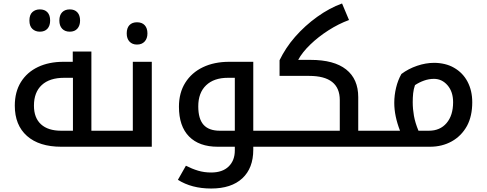

<svg xmlns="http://www.w3.org/2000/svg" viewBox="-20 -843 2795 1103"><path d="M209 -661Q183 -661 166 -677Q149 -693 149 -725Q149 -758 166 -773.5Q183 -789 209 -789Q237 -789 252.5 -772.5Q268 -756 268 -725Q268 -695 252.5 -678Q237 -661 209 -661ZM381 -661Q353 -661 337 -678Q321 -695 321 -725Q321 -756 337 -772.5Q353 -789 381 -789Q409 -789 424.5 -772Q440 -755 440 -725Q440 -696 424.5 -678.5Q409 -661 381 -661Z M332 0Q205 0 135 -62Q65 -124 65 -236Q65 -315 100 -371.5Q135 -428 198 -458Q261 -488 345 -488H398V-547H505V-92H623Q628 -92 628 -88V-5Q628 0 623 0ZM399 -92V-396H348Q265 -396 220 -354.5Q175 -313 175 -236Q175 -166 215.5 -129Q256 -92 331 -92Z M767 -587Q740 -587 724 -604Q708 -621 708 -651Q708 -682 723.5 -698.5Q739 -715 767 -715Q796 -715 811.5 -698Q827 -681 827 -651Q827 -622 811 -604.5Q795 -587 767 -587Z M613 0Q608 0 608 -5V-88Q608 -92 613 -92H743V-488H852V0Z M1531 -92Q1536 -92 1536 -88V-5Q1536 0 1531 0H1350Q1345 0 1345 -5V-88Q1345 -92 1350 -92ZM1193 240Q1081 240 1002 190L1048 109Q1083 127 1118 137.5Q1153 148 1193 148Q1258 148 1293.5 113.5Q1329 79 1329 21V0H1231Q1124 0 1066 -59Q1008 -118 1008 -230Q1008 -310 1044.5 -368Q1081 -426 1146 -457Q1211 -488 1297 -488H1435V17Q1435 123 1372 181.5Q1309 240 1193 240ZM1329 -92V-396H1289Q1209 -396 1164 -353Q1119 -310 1119 -232Q1119 -160 1149.5 -126Q1180 -92 1243 -92Z M1521 0Q1516 0 1516 -5V-88Q1516 -92 1521 -92H1932V-268Q1932 -407 1756 -407H1586V-497Q1603 -532 1625 -565.5Q1647 -599 1675 -631Q1732 -696 1802.5 -746.5Q1873 -797 1945 -823L1985 -728Q1925 -706 1866.5 -668.5Q1808 -631 1762 -586.5Q1716 -542 1693 -499H1764Q1899 -499 1968.5 -444Q2038 -389 2038 -285V-92H2168Q2173 -92 2173 -88V-5Q2173 0 2168 0Z M2158 0Q2153 0 2153 -5V-88Q2153 -92 2158 -92H2278Q2245 -177 2245 -252Q2245 -296 2255.5 -339.5Q2266 -383 2286 -418Q2326 -448 2376 -465Q2426 -482 2474 -482Q2505 -482 2534.5 -475Q2564 -468 2588 -454Q2639 -425 2666 -373.5Q2693 -322 2693 -256Q2693 -176 2663 -120Q2631 -62 2575.5 -31Q2520 0 2450 0ZM2351 -256Q2351 -217 2358 -177.5Q2365 -138 2384 -92H2444Q2508 -92 2545.5 -136Q2583 -180 2583 -256Q2583 -316 2551 -353Q2519 -390 2473 -390Q2444 -390 2416 -380Q2388 -370 2364 -354Q2356 -331 2353.5 -307Q2351 -283 2351 -256Z"/></svg>

Font: Noto Kufi Arabic Medium
Style: Regular
Weight: 500
Designer: Monotype Design Team, David Williams, Khaled Hosny
Foundry: Google LLC
Version: Version 2.109; ttfautohint (v1.8.4.7-5d5b)